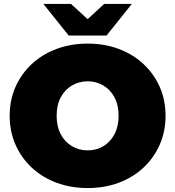

<svg xmlns="http://www.w3.org/2000/svg" viewBox="-20 -937 888 973"><path d="M424 16Q339 16 266.5 -11Q194 -38 141 -87.5Q88 -137 58.5 -204Q29 -271 29 -350Q29 -430 58.5 -496.5Q88 -563 141 -612.5Q194 -662 266.5 -689Q339 -716 424 -716Q510 -716 582 -689Q654 -662 707 -612.5Q760 -563 789.5 -496.5Q819 -430 819 -350Q819 -271 789.5 -204Q760 -137 707 -87.5Q654 -38 582 -11Q510 16 424 16ZM424 -175Q468 -175 503.5 -196Q539 -217 560 -256.5Q581 -296 581 -350Q581 -405 560 -444Q539 -483 503.5 -504Q468 -525 424 -525Q381 -525 345 -504Q309 -483 288 -444Q267 -405 267 -350Q267 -296 288 -256.5Q309 -217 345 -196Q381 -175 424 -175ZM328 -757 200 -917H340L424 -840L508 -917H648L520 -757Z"/></svg>

Font: Montserrat Black
Style: Regular
Weight: 900
Designer: Julieta Ulanovsky
Foundry: Julieta Ulanovsky
Version: Version 9.000; ttfautohint (v1.8.4.7-5d5b)